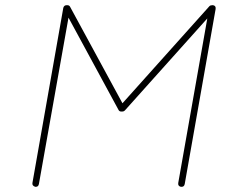

<svg xmlns="http://www.w3.org/2000/svg" viewBox="-20 -718 908 740"><path d="M801 -698Q813 -696 811 -683L692 -9Q690 2 680 2H677Q665 -1 667 -13L779 -647L461 -292Q457 -288 451 -288H450H448Q440 -288 437 -294L244 -650L130 -9Q128 2 118 2H116Q103 -2 105 -13L224 -688Q227 -698 237 -698H239Q247 -698 250 -692L452 -320L787 -694Q791 -698 798 -698Z"/></svg>

Font: Quicksand
Style: Light Italic
Weight: 300
Italic angle: -12°
Designer: Andrew Paglinawan
Foundry: Andrew Paglinawan
Version: 1.002